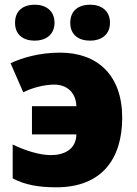

<svg xmlns="http://www.w3.org/2000/svg" viewBox="-20 -787 582 817"><path d="M44 -690C44 -638 80 -614 128 -614C173 -614 212 -638 212 -690C212 -743 173 -767 128 -767C80 -767 44 -743 44 -690ZM279 -690C279 -638 315 -614 364 -614C409 -614 448 -638 448 -690C448 -743 409 -767 364 -767C315 -767 279 -743 279 -690ZM220 10C412 10 500 -110 500 -286C500 -467 395 -563 236 -563C147 -563 74 -541 25 -518L79 -394C115 -413 168 -427 211 -427C262 -427 303 -396 305 -335H116V-215H305C304 -148 248 -127 197 -127C148 -127 88 -146 34 -172V-28C87 0 145 10 220 10Z"/></svg>

Font: Noto Sans UI Black
Style: Regular
Weight: 900
Designer: Monotype Design Team
Foundry: Monotype Imaging Inc.
Version: Version 1.901